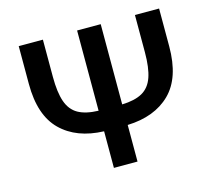

<svg xmlns="http://www.w3.org/2000/svg" viewBox="-104 -855 1096 982"><g transform="rotate(-15 444.5 -364.0)"><path d="M688.5 -727.5H816.4V-526.9Q816.4 -360.8 733.9 -279.8Q651.4 -198.7 507.3 -193.8V0H382.3V-193.8Q238.3 -198.7 155.8 -279.8Q73.2 -360.8 73.2 -526.9V-727.5H201.2V-530.3Q201.2 -448.2 218.3 -398.9Q235.4 -349.6 275.1 -327.1Q314.9 -304.7 382.3 -302.7V-727.5H507.3V-302.7Q574.7 -304.7 614.5 -327.1Q654.3 -349.6 671.4 -398.9Q688.5 -448.2 688.5 -530.3Z"/></g></svg>

Font: Inter-SemiBold
Style: Regular
Weight: 600
Designer: Rasmus Andersson
Foundry: rsms
Version: Version 4.000;git-a52131595